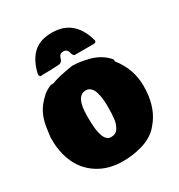

<svg xmlns="http://www.w3.org/2000/svg" viewBox="-213 -1082 1137 1219"><g transform="rotate(-30 355.0 -473.0)"><path d="M351.6 -800.8Q337.4 -800.8 329.6 -794.7Q321.8 -788.6 318.8 -779.8Q315.9 -771 312.7 -762.2Q309.6 -753.4 300.8 -747.3Q292 -741.2 276.4 -741.2Q214.8 -738.3 212.9 -738.3H169.9Q166.5 -738.3 160.9 -737.3Q155.3 -736.3 152.3 -736.3Q149.4 -736.3 147.5 -738Q145.5 -739.7 143.8 -742.7Q142.1 -745.6 140.6 -747.1V-758.8Q160.6 -846.2 210 -893.3Q259.3 -940.4 347.7 -940.4Q433.1 -940.4 486.3 -893.6Q539.6 -846.7 561.5 -759.8Q561.5 -745.1 542 -745.1H402.3Q395 -748 390.9 -757.8Q386.7 -767.6 384.8 -776.9Q382.8 -786.1 374.5 -793.5Q366.2 -800.8 351.6 -800.8ZM9.8 -353.5 8.8 -364.3Q18.1 -443.8 26.4 -475.1Q45.4 -548.3 94.7 -597.7L106.4 -609.4Q129.9 -636.7 177.7 -656.2H196.3Q244.1 -676.3 353.5 -693.4Q380.9 -693.4 410.9 -689.2Q440.9 -685.1 477.5 -675.5Q514.2 -666 548.1 -645.3Q582 -624.5 604.5 -595.7V-582Q684.6 -481.9 684.6 -357.4Q684.6 -217.3 620.1 -128.9L600.6 -104.5Q578.1 -76.7 544.7 -56.6Q511.2 -36.6 473.6 -26.1Q436 -15.6 401.6 -11.2Q367.2 -6.8 333 -6.8Q282.7 -6.8 237.1 -18.8Q191.4 -30.8 151.6 -56.2Q111.8 -81.5 81.5 -118.7Q51.3 -155.8 32.5 -208.3Q13.7 -260.7 9.8 -324.2ZM278.3 -349.6Q278.3 -177.7 343.8 -177.7Q361.8 -177.7 375.2 -184.6Q388.7 -191.4 397 -205.6Q405.3 -219.7 410.6 -234.4Q416 -249 418.2 -271Q420.4 -293 421.1 -309.6Q421.9 -326.2 421.9 -349.6V-367.2Q421.9 -392.6 418.9 -416Q416 -439.5 408.9 -463.1Q401.9 -486.8 387.2 -501.2Q372.6 -515.6 351.6 -515.6Q278.3 -515.6 278.3 -371.1Z"/></g></svg>

Font: Bowlby One SC
Style: Regular
Weight: 400
Width: 1
Version: Version 1.2